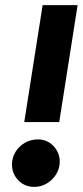

<svg xmlns="http://www.w3.org/2000/svg" viewBox="-20 -720 326 752"><path d="M75 -242 147 -700H284L212 -242ZM114 12Q77 12 52 -13.5Q27 -39 27 -76Q27 -103 41 -125.5Q55 -148 78 -161Q101 -174 128 -174Q165 -174 189.5 -148Q214 -122 214 -87Q214 -60 200 -37.5Q186 -15 163.5 -1.5Q141 12 114 12Z"/></svg>

Font: MuseoModerno SemiBold
Style: Italic
Weight: 600
Italic angle: -9°
Designer: Pablo Cosgaya, Héctor Gatti, Marcela Romero, and the Authors of The MuseoModerno Project.
Foundry: Omnibus-Type Team
Version: Version 1.003